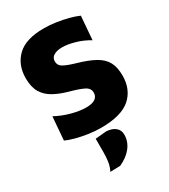

<svg xmlns="http://www.w3.org/2000/svg" viewBox="-242 -839 1091 1242"><g transform="rotate(-30 304.0 -218.0)"><path d="M295.5 14.5Q251 14.5 203.2 7.5Q155.5 0.5 113.5 -10.8Q71.5 -22 45 -34.5L59 -208Q112 -179.5 171.2 -163.5Q230.5 -147.5 278.5 -147.5Q321 -147.5 344.2 -162.2Q367.5 -177 367.5 -207.5Q367.5 -241 331 -258.2Q294.5 -275.5 233 -292Q170 -309.5 125 -334.8Q80 -360 56.2 -401Q32.5 -442 32.5 -506.5Q32.5 -606 96 -667.2Q159.5 -728.5 293.5 -728.5Q339 -728.5 385.8 -721.5Q432.5 -714.5 473.8 -703.5Q515 -692.5 544 -679.5L530 -504Q481 -533.5 428.2 -548.2Q375.5 -563 336 -563Q298 -563 274 -549.2Q250 -535.5 250 -506.5Q250 -477 276.2 -461.8Q302.5 -446.5 358 -430Q443.5 -406 492.8 -378.2Q542 -350.5 563 -310.5Q584 -270.5 584 -210Q584 -105.5 515.5 -45.5Q447 14.5 295.5 14.5ZM204 291Q220 259 224.5 226.5Q229 194 229 157.5V58L310.5 50.5Q355.5 53 379.2 73.5Q403 94 403 126.5Q403 178.5 370.2 220.5Q337.5 262.5 278.5 289Z"/></g></svg>

Font: Heraclito ExtraBold
Style: Regular
Weight: 800
Designer: Kostas Bartsokas (font) & Cristiano Sobral (main changes)
Foundry: Kostas Bartsokas (font) & Cristiano Sobral (main changes)
Version: Version 1.00;July 8, 2020;FontCreator 13.0.0.2655 64-bit